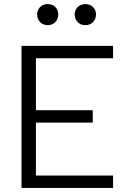

<svg xmlns="http://www.w3.org/2000/svg" viewBox="-20 -926 617 946"><path d="M215 -802C245 -802 267 -824 267 -855C267 -884 246 -906 215 -906C185 -906 163 -884 163 -855C163 -824 185 -802 215 -802ZM401 -802C431 -802 453 -824 453 -855C453 -884 431 -906 401 -906C370 -906 348 -884 348 -855C348 -824 370 -802 401 -802ZM537 -639V-700H86V0H537V-61H157V-322H437V-383H157V-639Z"/></svg>

Font: Arthouse Owned
Style: Regular
Weight: 400
Designer: Jeremy Tribby
Foundry: Tribby Type
Version: Version 1.000;PS 001.000;hotconv 1.0.88;makeotf.lib2.5.64775